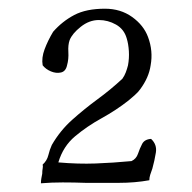

<svg xmlns="http://www.w3.org/2000/svg" viewBox="-20 -854 440 441"><path d="M327 -535Q341 -522 338 -503.5Q335 -485 330 -467Q327 -459 325 -452.5Q323 -446 323 -440Q290 -434 252.5 -434Q215 -434 177 -434Q150 -435 124 -435Q98 -435 74 -433Q74 -439 75 -444.5Q76 -450 77 -455Q77 -462 78 -467Q79 -472 78 -476Q88 -485 91 -497.5Q94 -510 99 -521Q118 -554 146 -579Q174 -604 204 -626Q234 -648 261 -673Q266 -680 269 -688Q272 -696 274 -704Q277 -720 276 -736.5Q275 -753 271 -766Q265 -787 246.5 -797.5Q228 -808 207 -808Q185 -808 165.5 -792.5Q146 -777 140 -762Q136 -751 137 -734.5Q138 -718 134 -704Q131 -690 120 -687.5Q109 -685 97 -690Q85 -695 78 -704Q75 -721 82.5 -741Q90 -761 102 -781Q123 -805 150.5 -819.5Q178 -834 221 -834Q257 -834 283.5 -815Q310 -796 320 -769Q332 -737 326 -704Q322 -676 302 -649Q298 -643 289 -635Q280 -627 275 -623Q247 -601 213.5 -582.5Q180 -564 152.5 -541Q125 -518 114 -481Q159 -477 199.5 -478.5Q240 -480 282 -484Q293 -489 297 -501Q301 -513 306.5 -523.5Q312 -534 327 -535Z"/></svg>

Font: Yuji Syuku
Style: Regular
Weight: 400
Designer: Kataoka Yuji
Foundry: Kinuta Font Factory
Version: Version 3.002